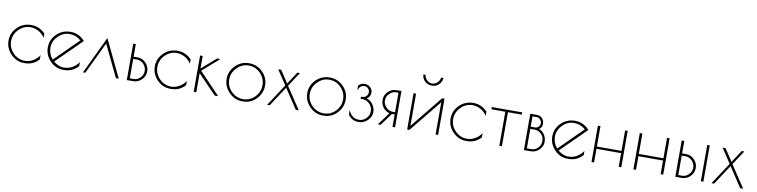

<svg xmlns="http://www.w3.org/2000/svg" viewBox="-15 -1512 9230 2341"><g transform="rotate(10 4600.0 -341.0)"><path d="M283 13H274Q178 13 109 -58Q40 -129 40 -224.5Q40 -320 110 -389.5Q180 -459 282 -459Q384 -459 456 -382V-331Q425 -377 377.5 -404Q330 -431 278 -431Q195 -431 133.5 -369.5Q72 -308 72 -223Q72 -138 133.5 -76.5Q195 -15 278 -15Q330 -15 377.5 -42Q425 -69 456 -116V-64Q386 13 283 13Z M769 12H758Q663 12 594.5 -59Q526 -130 526 -225.5Q526 -321 596 -390.5Q666 -460 769 -460Q872 -460 946 -378L632 -68Q697 -16 757 -16Q817 -16 864.5 -43.5Q912 -71 943 -117V-66Q872 12 769 12ZM611 -89 902 -378Q840 -432 760.5 -432Q681 -432 619.5 -370.5Q558 -309 558 -229Q558 -149 611 -89Z M1030 0H1001L1222 -463L1444 0H1409L1219 -395Z M1544 -450H1576V-295H1625Q1685 -295 1728 -251Q1771 -207 1771 -147Q1771 -87 1727 -43.5Q1683 0 1622 0H1544ZM1576 -268V-27H1623Q1670 -27 1705 -62.5Q1740 -98 1740 -146.5Q1740 -195 1704.5 -231.5Q1669 -268 1623 -268Z M2094 13H2085Q1989 13 1920 -58Q1851 -129 1851 -224.5Q1851 -320 1921 -389.5Q1991 -459 2093 -459Q2195 -459 2267 -382V-331Q2236 -377 2188.5 -404Q2141 -431 2089 -431Q2006 -431 1944.5 -369.5Q1883 -308 1883 -223Q1883 -138 1944.5 -76.5Q2006 -15 2089 -15Q2141 -15 2188.5 -42Q2236 -69 2267 -116V-64Q2197 13 2094 13Z M2372 -450H2404V-294L2582 -450H2623L2417 -270L2675 0H2632L2404 -237V0H2372Z M2983 11H2973Q2879 11 2809.5 -60.5Q2740 -132 2740 -227Q2740 -322 2810 -391.5Q2880 -461 2978.5 -461Q3077 -461 3146.5 -391.5Q3216 -322 3216 -226.5Q3216 -131 3148 -60Q3080 11 2983 11ZM3184 -224.5Q3184 -309 3123.5 -371Q3063 -433 2979 -433Q2895 -433 2833.5 -370.5Q2772 -308 2772 -224Q2772 -140 2833.5 -78.5Q2895 -17 2979.5 -17Q3064 -17 3124 -78.5Q3184 -140 3184 -224.5Z M3492 -273 3673 0H3636L3474 -245L3313 0H3281L3458 -270L3339 -450H3376L3476 -298L3576 -450H3608Z M3981 11H3971Q3877 11 3807.5 -60.5Q3738 -132 3738 -227Q3738 -322 3808 -391.5Q3878 -461 3976.5 -461Q4075 -461 4144.5 -391.5Q4214 -322 4214 -226.5Q4214 -131 4146 -60Q4078 11 3981 11ZM4182 -224.5Q4182 -309 4121.5 -371Q4061 -433 3977 -433Q3893 -433 3831.5 -370.5Q3770 -308 3770 -224Q3770 -140 3831.5 -78.5Q3893 -17 3977.5 -17Q4062 -17 4122 -78.5Q4182 -140 4182 -224.5Z M4463 -287Q4508 -275 4540 -232.5Q4572 -190 4572 -134Q4572 -78 4525.5 -32.5Q4479 13 4415 13Q4330 13 4284 -55V-115Q4299 -70 4333 -42Q4367 -14 4416 -14Q4465 -14 4502.5 -52Q4540 -90 4540 -141.5Q4540 -193 4502.5 -231.5Q4465 -270 4415 -270H4391V-297H4411Q4438 -297 4457 -317Q4476 -337 4476 -364Q4476 -391 4457 -411Q4438 -431 4411 -431Q4355 -431 4333 -360V-423Q4365 -458 4408 -458Q4451 -458 4479.5 -430.5Q4508 -403 4508 -370.5Q4508 -338 4494.5 -317Q4481 -296 4463 -287Z M4805 -450H4865V0H4833V-155H4800L4686 0H4652L4768 -158Q4719 -170 4688 -210Q4657 -250 4657 -306.5Q4657 -363 4700.5 -406.5Q4744 -450 4805 -450ZM4833 -182V-423H4803Q4757 -423 4721.5 -386.5Q4686 -350 4686 -302.5Q4686 -255 4721.5 -218.5Q4757 -182 4803 -182Z M5398 -449V0H5367V-399L5043 0H5015V-449H5046V-50L5369 -449ZM5313 -695H5342Q5340 -648 5304.5 -613.5Q5269 -579 5221 -579H5213Q5165 -579 5130 -613Q5095 -647 5093 -695H5121Q5124 -658 5152 -631.5Q5180 -605 5216.5 -605Q5253 -605 5281 -632Q5309 -659 5313 -695Z M5756 13H5747Q5651 13 5582 -58Q5513 -129 5513 -224.5Q5513 -320 5583 -389.5Q5653 -459 5755 -459Q5857 -459 5929 -382V-331Q5898 -377 5850.5 -404Q5803 -431 5751 -431Q5668 -431 5606.5 -369.5Q5545 -308 5545 -223Q5545 -138 5606.5 -76.5Q5668 -15 5751 -15Q5803 -15 5850.5 -42Q5898 -69 5929 -116V-64Q5859 13 5756 13Z M6360 -449V-421H6188V0H6156V-421H5984V-449Z M6460 -450H6544Q6583 -450 6608.5 -423.5Q6634 -397 6634 -353Q6634 -309 6597 -285Q6637 -273 6664.5 -233Q6692 -193 6692 -140Q6692 -87 6649 -43.5Q6606 0 6544 0H6460ZM6546 -268H6492V-27H6546Q6594 -27 6628.5 -62.5Q6663 -98 6663 -148Q6663 -198 6628.5 -233Q6594 -268 6546 -268ZM6545 -423H6492V-295H6547Q6571 -295 6589 -313.5Q6607 -332 6607 -357.5Q6607 -383 6588 -403Q6569 -423 6545 -423Z M7015 12H7004Q6909 12 6840.5 -59Q6772 -130 6772 -225.5Q6772 -321 6842 -390.5Q6912 -460 7015 -460Q7118 -460 7192 -378L6878 -68Q6943 -16 7003 -16Q7063 -16 7110.5 -43.5Q7158 -71 7189 -117V-66Q7118 12 7015 12ZM6857 -89 7148 -378Q7086 -432 7006.5 -432Q6927 -432 6865.5 -370.5Q6804 -309 6804 -229Q6804 -149 6857 -89Z M7634 -450H7666V0H7634V-169H7329V0H7297V-450H7329V-197H7634Z M8153 -450H8185V0H8153V-169H7848V0H7816V-450H7848V-197H8153Z M8651 -450H8682V0H8651ZM8335 -450H8367V-295H8416Q8476 -295 8519 -251Q8562 -207 8562 -147Q8562 -87 8518 -43.5Q8474 0 8413 0H8335ZM8367 -268V-27H8414Q8461 -27 8496 -62.5Q8531 -98 8531 -146.5Q8531 -195 8495.5 -231.5Q8460 -268 8414 -268Z M8994 -273 9175 0H9138L8976 -245L8815 0H8783L8960 -270L8841 -450H8878L8978 -298L9078 -450H9110Z"/></g></svg>

Font: Poiret One
Style: Regular
Weight: 400
Designer: Denis Masharov
Foundry: Denis Masharov
Version: Version 1.001